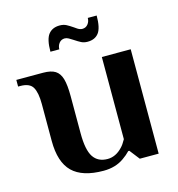

<svg xmlns="http://www.w3.org/2000/svg" viewBox="-110 -738 775 835"><g transform="rotate(-15 277.5 -320.0)"><path d="M70 -174V-340Q70 -391 56 -415.5Q42 -440 0 -440H-10V-470H110Q146 -470 165 -458Q184 -446 192 -418.5Q200 -391 200 -340V-173Q200 -98 221 -66.5Q242 -35 285 -35Q322 -35 352 -67Q363 -78 375 -100V-470H505V0H420L385 -45H380Q366 -30 347 -17Q309 10 255 10Q160 10 115 -34Q70 -78 70 -174ZM233 -650Q250 -650 262.5 -643.5Q275 -637 291 -626Q293 -624 304 -617Q315 -610 325 -610Q341 -610 350.5 -622Q360 -634 360 -650H400Q400 -594 383 -572Q366 -550 333 -550Q317 -550 305 -556Q293 -562 275 -574Q266 -580 257 -585Q248 -590 240 -590Q224 -590 214.5 -578Q205 -566 205 -550H165Q165 -606 182.5 -628Q200 -650 233 -650Z"/></g></svg>

Font: Philosopher
Style: Bold
Weight: 700
Designer: Jovanny Lemonad
Foundry: Jovanny Lemonad
Version: Version 2.000